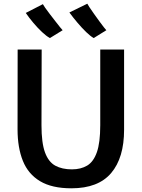

<svg xmlns="http://www.w3.org/2000/svg" viewBox="-20 -1011 766 1039"><path d="M366.5 8Q261 8 196.8 -30.5Q132.5 -69 103.8 -140.5Q75 -212 75 -311L75.5 -743H205.5L204.5 -333.5Q204.5 -238 223.5 -186.2Q242.5 -134.5 279.2 -114.5Q316 -94.5 369 -94.5Q417.5 -94.5 451.8 -115Q486 -135.5 504.2 -187.2Q522.5 -239 522.5 -333.5V-743H651.5V-309Q651.5 -157 581.5 -74.5Q511.5 8 366.5 8ZM487 -805Q469 -815.5 446.2 -837.5Q423.5 -859.5 399.5 -887.8Q375.5 -916 355.5 -943.5L452.5 -991Q454.5 -986.5 464.5 -971.2Q474.5 -956 488.8 -936Q503 -916 517.2 -896.5Q531.5 -877 542 -863.5Q552.5 -850 555.5 -847.5ZM250 -805Q231 -815.5 207.5 -837.5Q184 -859.5 160.8 -887Q137.5 -914.5 119.5 -941L212 -988.5Q214 -984 224.2 -969.2Q234.5 -954.5 249.5 -935Q264.5 -915.5 279.5 -896.2Q294.5 -877 305.2 -863.5Q316 -850 319 -847.5Z"/></svg>

Font: Merriweather Sans Medium
Style: Regular
Weight: 500
Designer: Eben Sorkin
Foundry: Eben Sorkin
Version: Version 2.001